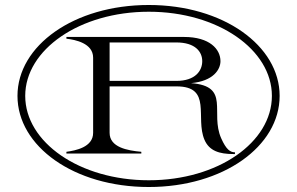

<svg xmlns="http://www.w3.org/2000/svg" viewBox="-20 -736 1190 769"><path d="M576 13C874 13 1100 -150 1100 -352C1100 -553 874 -716 576 -716C276 -716 50 -553 50 -352C50 -150 276 13 576 13ZM576 -14C299 -14 81 -166 81 -352C81 -537 299 -689 576 -689C853 -689 1069 -537 1069 -352C1069 -166 853 -14 576 -14ZM866 -182C820 -285 905 -391 745 -403C835 -411 863 -458 863 -491C863 -539 820 -588 717 -588H246V-581C281 -577 353 -563 353 -505V-204C353 -146 282 -133 246 -128V-121H546V-128C490 -133 419 -146 419 -204V-390H687C831 -390 761 -265 799 -176C818 -132 858 -119 915 -119H921V-126C902 -126 886 -137 866 -182ZM686 -412H419V-566H686C763 -566 790 -528 790 -491C790 -453 763 -412 686 -412Z"/></svg>

Font: Sprat Extended
Style: Regular
Weight: 400
Width: 9
Designer: Ethan Nakache
Foundry: Collletttivo
Version: Version 2.000;Glyphs 3.2 (3217)